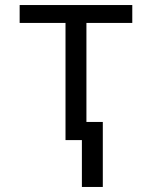

<svg xmlns="http://www.w3.org/2000/svg" viewBox="-20 -556 603 762"><path d="M240 0V-465H58V-536H505V-465H323V-72H388V186H305V0Z"/></svg>

Font: Noto Sans Mono SemiCondensed
Style: Regular
Weight: 400
Width: 4
Designer: Monotype Design Team
Foundry: Monotype Imaging Inc.
Version: Version 2.014